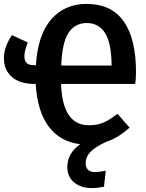

<svg xmlns="http://www.w3.org/2000/svg" viewBox="-26 -726 746 984"><path d="M671 -356Q671 -321 667 -296H287Q294 -84 430 -84Q474 -84 507 -99Q540 -114 576 -143L638 -72Q580 -19 518 1Q458 29 435.5 54.5Q413 80 413 109Q413 156 462 156Q479 156 516 149L507 231Q474 238 446 238Q389 238 354 209Q319 180 319 130Q319 60 385 13Q283 1 224 -77Q165 -155 157 -296H150Q75 -296 34.5 -332Q-6 -368 -6 -428Q-6 -484 35 -546L117 -508Q99 -467 99 -438Q99 -392 145 -392H158Q168 -549 237 -627.5Q306 -706 418 -706Q545 -706 608 -616.5Q671 -527 671 -356ZM288 -390H546Q545 -507 512 -557.5Q479 -608 419 -608Q358 -608 325 -557.5Q292 -507 288 -390Z"/></svg>

Font: Fira Sans Condensed Medium
Style: Regular
Weight: 500
Width: 3
Designer: Carrois Corporate & Edenspiekermann AG
Foundry: Carrois Corporate GbR & Edenspiekermann AG
Version: Version 4.203;PS 004.203;hotconv 1.0.88;makeotf.lib2.5.64775